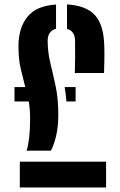

<svg xmlns="http://www.w3.org/2000/svg" viewBox="-20 -828 532 848"><path d="M310.5 -505.5Q311.5 -536 311.8 -577.8Q312 -619.5 311.5 -650Q310.5 -690.5 276 -700.5V-808.5Q361 -803.5 399.5 -760.8Q438 -718 440.5 -626.5Q441.5 -600.5 441 -565.8Q440.5 -531 439.5 -505.5ZM97.5 -162.5Q105 -186.5 109 -221.8Q113 -257 113 -303.5Q113 -325.5 111.5 -344.2Q110 -363 107 -380H44V-443.5H91.5Q81 -484 71.2 -526Q61.5 -568 61.5 -627Q62.5 -706.5 101.8 -754.5Q141 -802.5 227.5 -808V-701Q191.5 -691 190.5 -650Q190.5 -598.5 202.2 -550.2Q214 -502 225.8 -447.2Q237.5 -392.5 237.5 -321.5Q237.5 -272.5 228.8 -232Q220 -191.5 205 -162.5ZM273.5 -380Q270.5 -414 265.5 -443.5H314V-380ZM67.5 0V-114H448.5V0Z"/></svg>

Font: Big Shoulders Stencil Display ExtraBold
Style: Regular
Weight: 800
Designer: Patric King
Foundry: XO Type Co
Version: Version 1.000